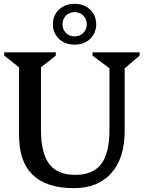

<svg xmlns="http://www.w3.org/2000/svg" viewBox="-20 -962 748 998"><path d="M549 -607 461 -673V-690H706V-673L628 -607V-281Q628 -140 558.5 -62Q489 16 364 16Q79 16 79 -259V-612L2 -673V-690H270V-673L193 -612V-287Q193 -166 236 -109.5Q279 -53 371 -53Q463 -53 506 -109.5Q549 -166 549 -287ZM368 -730Q318 -730 286.5 -760Q255 -790 255 -836Q255 -882 286.5 -912Q318 -942 368 -942Q417 -942 448.5 -912Q480 -882 480 -836Q480 -790 448.5 -760Q417 -730 368 -730ZM368 -773Q395 -773 413 -791Q431 -809 431 -836Q431 -863 413 -881Q395 -899 368 -899Q340 -899 322.5 -881Q305 -863 305 -836Q305 -809 322.5 -791Q340 -773 368 -773Z"/></svg>

Font: Platypi
Style: Regular
Weight: 400
Designer: David Sargent
Foundry: Bolt Cutter Type
Version: Version 1.200; ttfautohint (v1.8.4.7-5d5b)